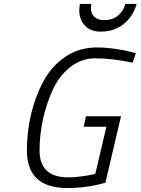

<svg xmlns="http://www.w3.org/2000/svg" viewBox="-20 -942 711 971"><path d="M518 -301 462 -63 442 -58C428.7 -55.3 410.7 -52.5 388 -49.5C365.3 -46.5 344.7 -45 326 -45C228.7 -45 180 -90.3 180 -181C180 -232.3 185.7 -284.3 197 -337C208.3 -389.7 224.8 -439.7 246.5 -487C268.2 -534.3 297.7 -572.8 335 -602.5C372.3 -632.2 414.3 -647 461 -647C520.3 -647 583.7 -639.7 651 -625L667 -673L640 -680C621.3 -685.3 595.5 -690.3 562.5 -695C529.5 -699.7 498.3 -702 469 -702C410.3 -702 357.8 -686.5 311.5 -655.5C265.2 -624.5 228.2 -583.5 200.5 -532.5C172.8 -481.5 151.8 -426 137.5 -366C123.2 -306 116 -244.7 116 -182C116 -54.7 184 9 320 9C386.7 9 451 0 513 -18L592 -354H415L403 -301ZM384 -922C382 -910 381 -898 381 -886C381.7 -856 391.5 -831.2 410.5 -811.5C429.5 -791.8 456 -782 490 -782C535.3 -782 574 -795 606 -821C638 -847 659.7 -880.7 671 -922H614C607.3 -897.3 594.7 -877.5 576 -862.5C557.3 -847.5 534.7 -840 508 -840C486 -840 469.2 -845.5 457.5 -856.5C445.8 -867.5 440 -882 440 -900C440 -910 440.7 -917.3 442 -922Z"/></svg>

Font: RazerF5 Light
Style: Italic
Weight: 300
Foundry: Razer Inc.
Version: Version 2